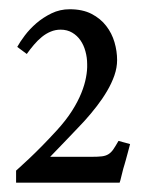

<svg xmlns="http://www.w3.org/2000/svg" viewBox="-20 -723 318 413"><path d="M17.1 -622.1Q22.9 -632.8 33.4 -646.7Q43.9 -660.6 58.3 -673.1Q72.8 -685.5 90.8 -694.3Q108.9 -703.1 129.9 -703.1Q157.7 -703.1 177 -693.1Q196.3 -683.1 208.5 -667.2Q220.7 -651.4 226.3 -632.1Q231.9 -612.8 231.9 -593.8Q231.9 -577.6 226.1 -560.8Q220.2 -543.9 210.4 -527.3Q200.7 -510.7 188.2 -494.6Q175.8 -478.5 162.6 -463.9Q157.7 -458.5 147.7 -448Q137.7 -437.5 126.7 -426Q115.7 -414.6 105.2 -403.6Q94.7 -392.6 87.9 -385.7H176.8Q190.9 -385.7 199.2 -386.7Q207.5 -387.7 213.4 -391.4Q219.2 -395 223.9 -401.9Q228.5 -408.7 234.9 -419.9L259.8 -413.1Q257.3 -403.8 255.1 -395.3Q252.9 -386.7 250.5 -378.4Q249 -373.5 247.8 -368.9Q246.6 -364.3 245.1 -359.9L240.7 -342.3Q239.7 -338.4 239 -335.4Q238.3 -332.5 237.3 -330.1H14.6V-356Q15.6 -356.9 23.2 -363.8Q30.8 -370.6 43 -382.1Q55.2 -393.6 70.6 -409.2Q85.9 -424.8 102.5 -442.9Q122.1 -464.4 134.8 -484.4Q147.5 -504.4 154.8 -522.5Q162.1 -540.5 165 -556.4Q168 -572.3 167.5 -585Q167.5 -599.1 163.8 -612.5Q160.2 -626 153.1 -636.2Q146 -646.5 135.3 -652.8Q124.5 -659.2 110.4 -659.2Q99.1 -659.2 89.1 -655Q79.1 -650.9 70.1 -643.6Q61 -636.2 53 -626.7Q44.9 -617.2 37.6 -606.9Z"/></svg>

Font: VarendraSemibold
Style: Regular
Weight: 600
Designer: Jacob Thomas
Foundry: Bangla Type Foundry
Version: Version 1.008